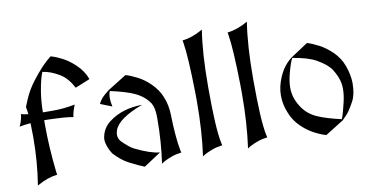

<svg xmlns="http://www.w3.org/2000/svg" viewBox="-72 -934 2197 1132"><g transform="rotate(-10 1026.5 -368.0)"><path d="M73.2 0Q95.7 -139.2 95.7 -285.6Q95.7 -317.9 94.7 -344.2Q94.2 -357.4 94.2 -369.6Q58.6 -366.7 26.9 -360.8Q34.7 -374 41.5 -397.9Q45.9 -413.6 47.9 -432.6L55.7 -430.2Q66.4 -426.8 90.8 -424.3Q87.9 -452.1 84 -467.8L103 -514.2Q126 -566.9 163.1 -615.2Q226.6 -697.8 278.8 -737.3L286.6 -734.9Q314.9 -726.6 348.1 -709Q385.7 -689 420.9 -655.8Q463.4 -615.7 481.4 -565.4L393.1 -529.3Q361.3 -589.8 317.4 -616.7Q262.2 -649.9 215.3 -655.3Q199.2 -618.7 186.5 -540.5Q178.2 -488.8 176.8 -419.9Q206.5 -419.4 235.8 -419.4Q304.2 -419.4 369.6 -432.6L368.7 -430.2Q352.1 -388.7 349.6 -360.8L341.8 -362.3Q309.6 -369.1 203.6 -372.6Q188 -373 176.3 -373Q176.3 -366.2 176.3 -359.4V-347.2Q176.3 -211.4 193.4 -60.1L196.3 -43.5Q137.2 -36.6 76.7 -2Z M517.1 -410.2Q529.8 -439.5 560.1 -463.9L583 -482.4L694.3 -551.8Q722.2 -544.4 763.2 -523.4Q802.2 -503.4 836.4 -470.2Q879.4 -428.2 897 -379.9Q916 -333 917.5 -277.3Q920.9 -138.7 935.5 -62.5L939.5 -44.9Q906.2 -41 879.9 -31.2Q837.4 -15.6 816.4 0Q835 -131.8 835 -262.2Q835 -268.6 835 -275.4Q835 -331.1 817.4 -360.4Q786.6 -405.8 732.4 -431.2Q683.6 -454.1 587.9 -475.1Q580.1 -462.9 580.1 -432.6Q580.1 -413.6 586.4 -382.8ZM713.4 0Q685.5 -9.8 625 -41Q579.6 -64.5 537.1 -111.3Q505.9 -160.2 505.9 -201.7Q505.9 -202.6 505.9 -204.1Q513.2 -263.2 560.5 -299.8Q640.6 -361.3 761.2 -362.3Q612.3 -307.6 588.9 -240.2Q584 -226.1 584 -212.9Q584 -190.4 599.6 -172.9Q641.6 -130.4 670.4 -116.2Q758.8 -72.8 815.9 -67.4Z M1061.5 0Q1082.5 -146.5 1082.5 -328.1Q1082.5 -355 1082 -380.9Q1078.1 -594.7 1064.5 -677.7L1061.5 -694.3Q1121.1 -701.2 1181.2 -735.8L1184.6 -737.8Q1162.6 -599.1 1162.6 -401.9Q1162.6 -393.6 1162.6 -384.8Q1162.6 -150.4 1180.7 -62.5L1184.6 -44.9Q1151.4 -41 1125 -31.2Q1082.5 -15.6 1061.5 0Z M1331.1 0Q1352.1 -146.5 1352.1 -328.1Q1352.1 -355 1351.6 -380.9Q1347.7 -594.7 1334 -677.7L1331.1 -694.3Q1390.6 -701.2 1450.7 -735.8L1454.1 -737.8Q1432.1 -599.1 1432.1 -401.9Q1432.1 -393.6 1432.1 -384.8Q1432.1 -150.4 1450.2 -62.5L1454.1 -44.9Q1420.9 -41 1394.5 -31.2Q1352.1 -15.6 1331.1 0Z M1680.7 -480.5 1680.2 -480Q1666 -453.6 1649.9 -391.6Q1638.2 -347.2 1638.2 -308.6Q1638.2 -293.5 1640.6 -276.9Q1647 -233.9 1676.8 -189.5Q1707.5 -143.1 1761.2 -118.7Q1811.5 -95.7 1905.3 -74.2L1905.8 -74.7Q1917.5 -101.1 1933.6 -171.4Q1943.4 -213.9 1943.4 -248.5Q1943.4 -267.1 1940.9 -281.2Q1933.6 -324.2 1904.8 -368.7Q1881.3 -404.8 1820.3 -439Q1772.5 -465.8 1680.7 -480.5ZM1799.8 2Q1770.5 -5.4 1730.5 -26.4Q1690.9 -47.4 1657.2 -79.6Q1614.3 -121.1 1597.2 -169.9Q1576.2 -219.7 1576.2 -272.5Q1576.2 -273.9 1576.2 -274.4Q1576.2 -326.7 1600.1 -382.3Q1619.1 -426.8 1648.4 -458Q1662.1 -472.7 1677.7 -484.4L1781.2 -552.2Q1805.2 -545.9 1851.1 -522.5Q1885.3 -504.9 1923.8 -469.7Q1967.3 -427.7 1984.9 -376.5Q2004.4 -321.8 2004.9 -274.9V-272.9Q2004.9 -205.6 1983.4 -166Q1950.2 -105 1927.7 -85Q1915.5 -74.2 1911.1 -67.4Z"/></g></svg>

Font: MedievalSharp
Style: Regular
Weight: 500
Version: Version 1.0